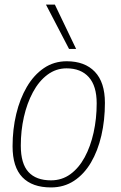

<svg xmlns="http://www.w3.org/2000/svg" viewBox="-20 -810 530 840"><path d="M203 10Q121 10 78 -34.5Q35 -79 35 -170Q35 -244 51 -311Q67 -378 97.5 -430Q128 -482 172 -512Q216 -542 272 -542Q351 -542 395 -496Q439 -450 439 -360Q439 -284 423.5 -217Q408 -150 378 -99Q348 -48 304 -19Q260 10 203 10ZM203 -21Q251 -21 288 -48Q325 -75 350.5 -122Q376 -169 389.5 -230Q403 -291 403 -358Q403 -434 368.5 -472.5Q334 -511 271 -511Q225 -511 187.5 -483Q150 -455 124 -406.5Q98 -358 84.5 -298Q71 -238 71 -173Q71 -94 104.5 -57.5Q138 -21 203 -21ZM282 -596 181 -790H220L313 -596Z"/></svg>

Font: Georama ExtraLight
Style: Italic
Weight: 200
Italic angle: -9°
Designer: Jean-Baptiste Levee
Foundry: Production Type
Version: Version 1.000